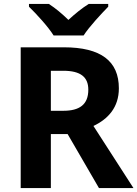

<svg xmlns="http://www.w3.org/2000/svg" viewBox="-20 -954 697 974"><path d="M252 -774H404C433 -819 494 -884 529 -920V-934H430C395 -912 363 -886 327 -853C293 -886 263 -911 228 -934H127V-920C165 -883 224 -819 252 -774ZM304 -714H85V0H238V-274H323L482 0H657L454 -315C528 -350 583 -409 583 -506C583 -644 492 -714 304 -714ZM301 -595C389 -595 428 -563 428 -499C428 -423 383 -392 301 -392H238V-595Z"/></svg>

Font: Noto Sans Myanmar UI
Style: Bold
Weight: 700
Designer: Monotype Design Team
Foundry: Monotype Imaging Inc.
Version: Version 2.103